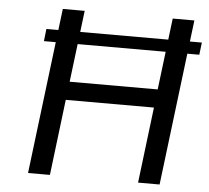

<svg xmlns="http://www.w3.org/2000/svg" viewBox="-51 -766 892 820"><g transform="rotate(5 395.0 -355.5)"><path d="M117.2 -566.9 123 -619.6H789.6L783.2 -566.9ZM98.6 0 185.5 -710.9H279.3L241.7 -403.8H619.1L656.7 -710.9H749.5L662.6 0H570.3L609.9 -325.2H231.9L192.4 0Z"/></g></svg>

Font: Ride
Style: Italic
Weight: 400
Version: Version 3.000